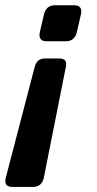

<svg xmlns="http://www.w3.org/2000/svg" viewBox="-26 -533 372 740"><path d="M22 187.5Q-13.2 187.5 -3.4 150.9L107.9 -275.9Q116.2 -307.6 147 -307.6H203.6Q234.4 -307.6 228 -275.9L143.1 150.9Q135.7 187.5 100.1 187.5ZM153.8 -374Q119.6 -374 127.9 -410.6L143.1 -476.1Q151.4 -512.7 185.5 -512.7H259.8Q293.9 -512.7 285.6 -476.1L270.5 -410.6Q262.2 -374 228 -374Z"/></svg>

Font: Istok
Style: Bold Italic
Weight: 700
Italic angle: -13°
Designer: Andrey V. Panov
Foundry: Andrey V. Panov
Version: Version 1.0.3